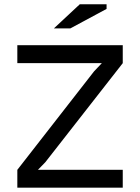

<svg xmlns="http://www.w3.org/2000/svg" viewBox="-20 -872 651 892"><path d="M60.5 0ZM60.5 -83 417 -540.5 453.1 -578.6H60.5V-662.1H550.3V-578.6L190.4 -118.2L156.2 -83H550.3V0H60.5ZM350.6 -852.1H475.1V-830.6L307.1 -740.2H230.5Z"/></svg>

Font: PT Astra Sans
Style: Regular
Weight: 400
Designer: A.Korolkova, I. Chaeva
Foundry: ParaType Ltd
Version: Version 1.001; ttfautohint (v1.6)